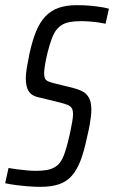

<svg xmlns="http://www.w3.org/2000/svg" viewBox="-33 -716 442 744"><path d="M123 8Q101 8 76 6Q51 4 28 1Q5 -2 -13 -6L0 -65Q17 -62 36.5 -59.5Q56 -57 74.5 -55.5Q93 -54 106 -54Q127 -54 147 -57Q167 -60 183 -70.5Q199 -81 209 -102Q213 -109 218.5 -125.5Q224 -142 229.5 -163Q235 -184 239.5 -205.5Q244 -227 247 -245Q250 -263 250 -273Q250 -289 245 -297Q240 -305 229 -309.5Q218 -314 198 -319L112 -340Q88 -346 77.5 -363.5Q67 -381 67 -412Q67 -430 71 -454Q75 -478 81 -507Q92 -558 106.5 -593.5Q121 -629 142.5 -652Q164 -675 194 -685.5Q224 -696 265 -696Q295 -696 320 -693.5Q345 -691 363 -688Q381 -685 389 -682L376 -624Q368 -626 352 -628.5Q336 -631 317 -632.5Q298 -634 280 -634Q255 -634 237 -630.5Q219 -627 207 -619.5Q195 -612 186 -601Q175 -587 166.5 -563Q158 -539 151.5 -513Q145 -487 141.5 -465Q138 -443 138 -433Q138 -412 146 -405.5Q154 -399 174 -394L251 -375Q271 -370 286.5 -362Q302 -354 311.5 -337.5Q321 -321 321 -290Q321 -280 319.5 -266Q318 -252 314.5 -232Q311 -212 304 -183Q293 -130 279 -93.5Q265 -57 245 -34.5Q225 -12 195.5 -2Q166 8 123 8Z"/></svg>

Font: Saira ExtraCondensed
Style: Italic
Weight: 400
Width: 2
Italic angle: -12°
Designer: Hector Gatti with collaboration of the Omnibus-Type team
Foundry: Omnibus-Type
Version: Version 1.101